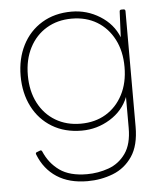

<svg xmlns="http://www.w3.org/2000/svg" viewBox="-52 -549 710 823"><g transform="rotate(-5 302.5 -137.0)"><path d="M292 228Q213 228 160 193.5Q107 159 82 95Q79 87 86 85L99 80Q106 77 109 84Q131 136 174.5 167Q218 198 292 198Q340 198 385 182Q430 166 458.5 126Q487 86 487 16V-117Q464 -59 408 -24.5Q352 10 286 10Q213 10 158.5 -23Q104 -56 74.5 -114Q45 -172 45 -246Q45 -320 74.5 -378Q104 -436 158.5 -469Q213 -502 286 -502Q352 -502 408 -467Q464 -432 487 -374L492 -484Q492 -492 500 -492H509Q517 -492 517 -484V13Q517 94 485 141Q453 188 401.5 208Q350 228 292 228ZM284 -20Q346 -20 392.5 -48Q439 -76 465.5 -127Q492 -178 492 -246Q492 -314 465.5 -365Q439 -416 392.5 -444Q346 -472 284 -472Q223 -472 176 -444Q129 -416 102.5 -365Q76 -314 76 -246Q76 -178 102.5 -127Q129 -76 176 -48Q223 -20 284 -20Z"/></g></svg>

Font: LINE Seed Sans Thin
Style: Regular
Weight: 250
Designer: LINE VX Design & Dalton Maag Ltd & Sandoll Inc
Foundry: Dalton Maag Ltd
Version: Version 1.003